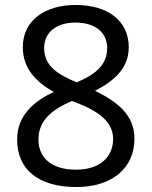

<svg xmlns="http://www.w3.org/2000/svg" viewBox="-20 -744 612 774"><path d="M285 -724C163 -724 72 -663 72 -554C72 -466 127 -413 197 -373C118 -337 49 -279 49 -182C49 -61 134 10 288 10C430 10 522 -65 522 -185C522 -282 451 -335 363 -378C437 -416 499 -467 499 -553C499 -664 410 -724 285 -724ZM284 -653C361 -653 412 -616 412 -550C412 -478 358 -441 289 -412C216 -443 158 -476 158 -550C158 -616 210 -653 284 -653ZM135 -181C135 -254 182 -299 270 -337L286 -331C377 -296 436 -253 436 -184C436 -111 383 -60 286 -60C183 -60 135 -112 135 -181Z"/></svg>

Font: Noto Sans Mro
Style: Regular
Weight: 400
Designer: Monotype Design Team
Foundry: Monotype Imaging Inc.
Version: Version 2.001